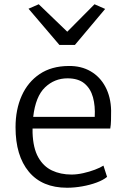

<svg xmlns="http://www.w3.org/2000/svg" viewBox="-20 -874 595 902"><path d="M295 8Q178 8 115.5 -67.2Q53 -142.5 53 -276Q53 -359.5 82 -424.2Q111 -489 166.5 -526.2Q222 -563.5 302 -564Q361 -565 405.5 -539.2Q450 -513.5 475.2 -466Q500.5 -418.5 502 -355Q502 -329 501.5 -308.2Q501 -287.5 498 -270H133Q132.5 -260.5 133 -250Q135.5 -178.5 159.5 -135.5Q183.5 -92.5 224 -73.2Q264.5 -54 316 -54Q341.5 -54 370.8 -60.5Q400 -67 425.8 -76.8Q451.5 -86.5 466 -96L483 -43Q465 -28 434 -16.5Q403 -5 366.2 1.5Q329.5 8 295 8ZM297 -506Q236 -506 191.5 -463.5Q147 -421 136 -325H425Q428 -376 416.8 -417Q405.5 -458 376.5 -482Q347.5 -506 297 -506ZM114 -833 162 -854 296 -725 424 -854 474 -832 332 -663H259Z"/></svg>

Font: Merriweather Sans Light
Style: Regular
Weight: 300
Designer: Eben Sorkin
Foundry: Eben Sorkin
Version: Version 2.001; ttfautohint (v1.8.3)